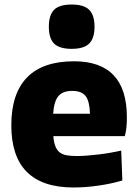

<svg xmlns="http://www.w3.org/2000/svg" viewBox="-20 -820 611 849"><path d="M305 9Q30 9 30 -266Q30 -406 99.5 -477.5Q169 -549 307 -549Q541 -549 541 -302Q541 -275 539 -256Q537 -237 532 -218H216Q218 -191 224.5 -174Q231 -157 243 -147Q255 -137 274 -133.5Q293 -130 320 -130Q340 -130 365 -132Q390 -134 416 -137Q442 -140 467.5 -144.5Q493 -149 516 -154L521 -22Q475 -8 417 0.5Q359 9 305 9ZM299 -418Q258 -418 238.5 -395.5Q219 -373 215 -317H378Q376 -373 358.5 -395.5Q341 -418 299 -418ZM297 -604Q243 -604 219.5 -627Q196 -650 196 -702Q196 -754 219.5 -777Q243 -800 297 -800Q351 -800 374.5 -776.5Q398 -753 398 -702Q398 -651 374.5 -627.5Q351 -604 297 -604Z"/></svg>

Font: Encode Sans Narrow
Style: ExtraBold
Weight: 800
Designer: Pablo Impallari, Andres Torresi
Foundry: Pablo Impallari, Andres Torresi
Version: Version 1.000; ttfautohint (v1.00) -l 8 -r 50 -G 200 -x 14 -